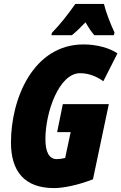

<svg xmlns="http://www.w3.org/2000/svg" viewBox="-20 -951 620 981"><path d="M243 -771H347C365 -785 388 -807 417 -837C433 -809 448 -787 462 -771H562L565 -785C545 -827 520 -892 511 -931H365C327 -877 288 -827 245 -783ZM256 10C303 10 379 -5 455 -35L536 -419H301L272 -276H341L313 -144C298 -140 283 -138 270 -138C232 -138 212 -173 212 -240C212 -379 282 -577 389 -577C431 -577 472 -562 508 -536L580 -678C542 -705 476 -724 407 -724C150 -724 36 -447 36 -223C36 -76 105 10 256 10Z"/></svg>

Font: Noto Sans UI Condensed Black
Style: Italic
Weight: 900
Width: 3
Italic angle: -192°
Designer: Monotype Design Team
Foundry: Monotype Imaging Inc.
Version: Version 1.901